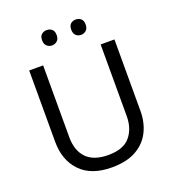

<svg xmlns="http://www.w3.org/2000/svg" viewBox="-161 -1031 1052 1164"><g transform="rotate(-20 365.5 -449.0)"><path d="M640 -252Q640 -178 610 -118.5Q580 -59 518.5 -24.5Q457 10 362 10Q229 10 159.5 -62.5Q90 -135 90 -254V-714H180V-251Q180 -164 226.5 -116Q273 -68 367 -68Q464 -68 507.5 -119.5Q551 -171 551 -252V-714H640ZM226 -859Q226 -885 240 -896.5Q254 -908 273 -908Q292 -908 306 -896.5Q320 -885 320 -859Q320 -834 306 -821.5Q292 -809 273 -809Q254 -809 240 -821.5Q226 -834 226 -859ZM414 -859Q414 -885 427.5 -896.5Q441 -908 460 -908Q479 -908 493 -896.5Q507 -885 507 -859Q507 -834 493 -821.5Q479 -809 460 -809Q441 -809 427.5 -821.5Q414 -834 414 -859Z"/></g></svg>

Font: Noto Sans Sora Sompeng
Style: Regular
Weight: 400
Designer: Monotype Design Team. David Williams.
Foundry: Monotype Imaging Inc.
Version: Version 2.101